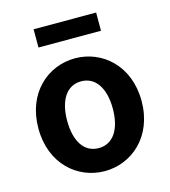

<svg xmlns="http://www.w3.org/2000/svg" viewBox="-115 -861 856 967"><g transform="rotate(-15 313.0 -377.5)"><path d="M313 14C453 14 582 -94 582 -280C582 -466 453 -574 313 -574C172 -574 44 -466 44 -280C44 -94 172 14 313 14ZM313 -106C236 -106 194 -174 194 -280C194 -385 236 -454 313 -454C389 -454 432 -385 432 -280C432 -174 389 -106 313 -106ZM150 -674H476V-769H150Z"/></g></svg>

Font: Noto Sans CJK SC
Style: Bold
Weight: 700
Designer: Ryoko NISHIZUKA 西塚涼子 (kana, bopomofo & ideographs); Paul D. Hunt (Latin, Greek & Cyrillic); Sandoll Communications 산돌커뮤니
Foundry: Adobe
Version: Version 2.004;hotconv 1.0.118;makeotfexe 2.5.65603